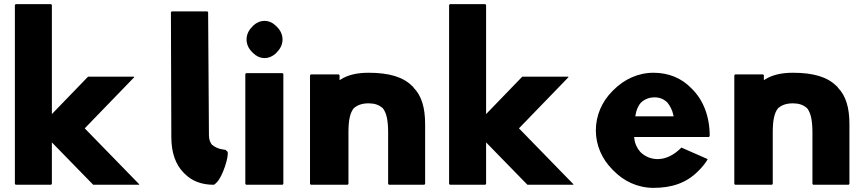

<svg xmlns="http://www.w3.org/2000/svg" viewBox="-20 -887 4194 929"><path d="M628 -516H406L231 -335V-863L227 -867H56L52 -863V3L56 7H227L231 3V-198L431 7H652L654 5L390 -266L630 -514Z M1023 1 1030 -6C1057 -33 1089 -132 1081 -153L1072 -161V-162H1071C1064 -163 1031 -165 1007 -186H1006C997 -197 991 -212 991 -232L987 -828L983 -832H811L807 -828L809 -223C809 -149 830 -90 868 -52L875 -45C908 -12 954 7 1014 7C1016 7 1019 5 1023 1Z M1198 -637 1205 -630C1219 -616 1238 -606 1260 -606C1281 -606 1300 -615 1315 -629L1322 -637C1337 -652 1347 -673 1347 -696C1347 -719 1337 -740 1322 -755L1315 -762C1301 -776 1282 -786 1260 -786C1239 -786 1220 -777 1205 -763L1198 -755C1183 -740 1173 -719 1173 -696C1173 -673 1183 -652 1198 -637ZM1171 7H1347L1351 3V-529L1347 -533H1171L1167 -529V3Z M1666 3V-245C1666 -301 1672 -340 1693 -365H1694C1710 -379 1733 -387 1763 -387C1792 -387 1813 -380 1830 -365H1831C1851 -341 1858 -302 1858 -245V3L1862 7H2033L2037 3V-287C2037 -367 2019 -425 1981 -463L1980 -465V-466L1974 -471C1930 -515 1862 -535 1763 -535C1704 -535 1662 -523 1631 -504L1623 -499V-523L1619 -527H1484L1480 -523V3L1484 7H1662Z M2729 -516H2507L2332 -335V-863L2328 -867H2157L2153 -863V3L2157 7H2328L2332 3V-198L2532 7H2753L2755 5L2491 -266L2731 -514Z M3055 -330C3058 -351 3066 -373 3081 -390V-391H3082C3098 -406 3120 -416 3147 -416C3171 -416 3191 -408 3208 -392L3209 -391C3222 -375 3233 -355 3238 -330L3239 -324H3054ZM3079 -151 3078 -152C3062 -170 3051 -194 3049 -219L3048 -224H3410L3414 -229C3414 -325 3382 -402 3332 -453L3325 -460C3278 -509 3215 -535 3142 -535C3067 -535 3000 -503 2949 -452L2948 -451L2941 -444C2893 -395 2863 -329 2863 -256C2863 -184 2893 -118 2941 -69L2948 -62C2998 -10 3066 22 3142 22C3227 22 3299 0 3356 -57L3357 -58L3364 -65C3378 -79 3392 -96 3404 -116L3400 -119L3277 -173C3204 -98 3124 -107 3079 -151Z M3719 3V-245C3719 -301 3725 -340 3746 -365H3747C3763 -379 3786 -387 3816 -387C3845 -387 3866 -380 3883 -365H3884C3904 -341 3911 -302 3911 -245V3L3915 7H4086L4090 3V-287C4090 -367 4072 -425 4034 -463L4033 -465V-466L4027 -471C3983 -515 3915 -535 3816 -535C3757 -535 3715 -523 3684 -504L3676 -499V-523L3672 -527H3537L3533 -523V3L3537 7H3715Z"/></svg>

Font: Hussar Woodtype
Style: Bd
Weight: 900
Foundry: Cannot Into Space Fonts
Version: Version 1.07